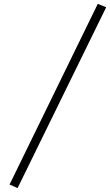

<svg xmlns="http://www.w3.org/2000/svg" viewBox="-20 -809 562 980"><path d="M28.8 132.8 479 -789.1 522 -772 69.8 150.9Z"/></svg>

Font: Dehuti
Style: Italic
Weight: 400
Version: Version 1.2